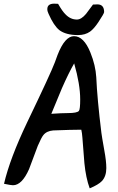

<svg xmlns="http://www.w3.org/2000/svg" viewBox="-20 -992 644 1051"><path d="M471 39Q450 -18 442 -99Q437 -169 431 -239Q429 -265 425 -282Q373 -282 271 -278Q235 -275 217 -252Q207 -240 187 -194Q163 -130 139 -66Q100 22 51 22Q40 22 2 14Q34 -124 129 -323Q257 -589 280 -650Q285 -663 295 -691Q335 -794 385 -794Q439 -794 475 -704Q503 -635 507 -569Q512 -452 535 -265Q537 -248 551 -169Q562 -110 562 -72Q562 -27 538 -1Q519 19 471 39ZM386 -645Q355 -591 319 -509Q290 -439 261 -369Q318 -373 352 -373Q402 -373 412 -385Q419 -394 419 -448Q419 -530 386 -645ZM407 -800Q341 -800 305 -827Q274 -852 246 -916Q239 -930 239 -942Q239 -972 277 -972Q279 -972 298 -971Q322 -929 339 -913Q366 -885 401 -885Q425 -885 451 -916Q470 -941 489 -967Q506 -968 513 -968Q550 -968 550 -926Q550 -918 518 -870Q494 -834 473 -819Q446 -800 407 -800Z"/></svg>

Font: Wortlaut AH
Style: SemiBold
Weight: 600
Designer: Andreas Höfeld
Foundry: Fontgrube AH
Version: Version 2.59